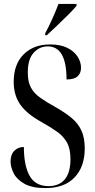

<svg xmlns="http://www.w3.org/2000/svg" viewBox="-20 -951 486 981"><path d="M212 10Q144 10 105 -12Q66 -34 50 -65.5Q34 -97 34 -126Q34 -162 53.5 -181Q73 -200 102 -200Q102 -105 131.5 -52.5Q161 0 228 0Q282 0 311 -34.5Q340 -69 340 -138Q340 -191 322 -223Q304 -255 271.5 -278Q239 -301 193 -327Q118 -368 84 -416Q50 -464 50 -533Q50 -623 101 -673.5Q152 -724 236 -724Q289 -724 324 -706.5Q359 -689 376.5 -661.5Q394 -634 394 -605Q394 -577 376.5 -561Q359 -545 320 -545Q320 -714 224 -714Q181 -714 151.5 -681Q122 -648 122 -581Q122 -534 137.5 -504.5Q153 -475 184.5 -452.5Q216 -430 263 -404Q311 -377 344.5 -349.5Q378 -322 395.5 -285Q413 -248 413 -193Q413 -99 361 -44.5Q309 10 212 10ZM211 -781Q231 -818 248.5 -857.5Q266 -897 279 -931H371V-921Q357 -904 329.5 -876.5Q302 -849 272 -820.5Q242 -792 219 -771H211Z"/></svg>

Font: Noto Serif Display ExtraCondensed Medium
Style: Regular
Weight: 500
Width: 2
Designer: Monotype Design Team
Foundry: Monotype Imaging Inc.
Version: Version 2.009